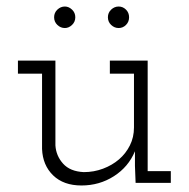

<svg xmlns="http://www.w3.org/2000/svg" viewBox="-20 -561 579 589"><path d="M35 -375H150V-115Q152 -83 173.5 -59Q195 -35 237 -33Q268 -33 296 -43.5Q324 -54 345 -72Q366 -90 378.5 -115Q391 -140 391 -170V-335H317V-375H433V-36H504V0H396L394 -52V-97Q374 -49 329.5 -20.5Q285 8 230 8Q175 8 143 -23Q111 -54 109 -104V-335H35ZM311 -508Q311 -522 321 -531.5Q331 -541 344 -541Q357 -541 366.5 -531.5Q376 -522 376 -508Q376 -494 366.5 -484.5Q357 -475 344 -475Q331 -475 321 -484.5Q311 -494 311 -508ZM146 -508Q146 -522 156 -531.5Q166 -541 179 -541Q191 -541 201 -531.5Q211 -522 211 -508Q211 -494 201 -484.5Q191 -475 179 -475Q166 -475 156 -484.5Q146 -494 146 -508Z"/></svg>

Font: Josefin Slab
Style: Regular
Weight: 400
Designer: Santiago Orozco
Foundry: Typemade
Version: Version 1.000